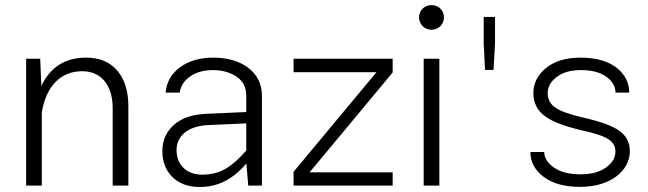

<svg xmlns="http://www.w3.org/2000/svg" viewBox="-20 -728 2540 753"><path d="M144 -288.1C161.6 -391.1 218.3 -448.7 302.7 -448.7C377.4 -448.7 421.9 -393.1 421.9 -303.7V0H483.4V-312C483.4 -370.6 468.8 -417 439.9 -451.2C411.1 -484.9 370.1 -502 317.9 -502C235.8 -502 177.2 -464.8 142.1 -391.1L137.7 -497.6H82.5V0H144Z M1007.3 -353C1007.3 -448.7 922.9 -502 817.9 -502C764.6 -502 721.2 -489.7 687 -464.8C652.3 -439.9 633.3 -406.2 629.4 -364.7H684.6C689 -391.6 703.1 -413.1 727.1 -429.2C751 -445.3 780.3 -453.1 815.4 -453.1C850.6 -453.1 881.3 -444.8 907.2 -427.7C933.1 -410.6 945.8 -385.7 945.8 -353V-288.6L789.6 -281.7C734.4 -279.3 691.9 -265.1 662.1 -238.3C631.8 -211.4 616.7 -177.2 616.7 -135.7C616.7 -93.8 629.9 -59.6 656.2 -33.7C682.6 -7.8 718.3 5.4 762.7 5.4C832.5 5.4 892.1 -22.9 946.3 -86.9L953.6 0H1007.3ZM672.4 -139.6C672.4 -194.3 716.3 -233.4 794.9 -237.3L945.8 -244.1V-137.7C916 -103.5 888.2 -79.1 862.3 -64.9C836.4 -50.3 806.6 -43 772.9 -43C710.4 -43 672.4 -82.5 672.4 -139.6Z M1456.5 -444.8 1131.3 -54.2V0H1520V-52.2H1194.3L1520 -443.8V-497.6H1131.3V-444.8Z M1623.5 -660.2C1623.5 -633.3 1644.5 -611.3 1672.4 -611.3C1700.2 -611.3 1721.2 -633.3 1721.2 -660.2C1721.2 -687 1700.2 -708 1672.4 -708C1644.5 -708 1623.5 -687 1623.5 -660.2ZM1641.6 0H1703.1V-497.6H1641.6Z M1877 -557.6 1882.3 -453.6H1915.5L1921.4 -557.6V-661.6H1877Z M2256.8 -502C2199.7 -502 2154.8 -488.3 2121.6 -461.4C2088.4 -434.6 2071.8 -401.4 2071.8 -362.8C2071.8 -326.2 2085.9 -296.9 2113.8 -274.9C2141.6 -252.9 2189.5 -233.9 2257.8 -217.8C2310.1 -206.5 2346.2 -194.8 2365.2 -182.6C2384.3 -170.4 2393.6 -154.3 2393.6 -133.3C2393.6 -109.4 2381.3 -88.9 2356.9 -71.3C2332 -53.2 2298.8 -44.4 2257.3 -44.4C2212.9 -44.4 2177.7 -53.2 2152.8 -70.8C2127.9 -87.9 2114.7 -108.4 2114.3 -131.8H2060.1C2060.1 -93.3 2077.1 -61 2111.8 -34.7C2146.5 -8.3 2194.3 4.9 2255.9 4.9C2374 4.9 2450.2 -58.1 2450.2 -135.3C2450.2 -168.9 2436.5 -195.3 2408.7 -215.3C2380.9 -234.9 2333.5 -252 2266.1 -267.1C2212.9 -279.3 2176.8 -292.5 2157.2 -306.6C2137.7 -320.3 2127.9 -338.9 2127.9 -362.8C2127.9 -386.7 2139.6 -408.2 2163.6 -426.3C2187 -444.3 2218.8 -453.1 2258.3 -453.1C2300.8 -453.1 2334 -444.3 2357.9 -427.2C2381.8 -409.7 2393.6 -388.7 2394 -364.7H2447.8C2447.8 -403.8 2431.2 -436.5 2397.5 -462.9C2363.8 -488.8 2316.9 -502 2256.8 -502Z"/></svg>

Font: Estedad Light
Style: Regular
Weight: 300
Designer: Amin Abedi
Version: Version 7.3